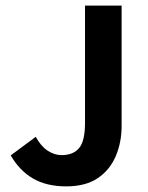

<svg xmlns="http://www.w3.org/2000/svg" viewBox="-20 -651 525 682"><path d="M215 11Q146 11 98 -16.5Q50 -44 18 -99L107 -165Q125 -132 149 -116Q173 -100 199 -100Q240 -100 261 -125Q282 -150 282 -215V-631H412V-204Q412 -145 391 -96Q370 -47 327 -18Q284 11 215 11Z"/></svg>

Font: Narnoor
Style: Bold
Weight: 700
Designer: S. Sridhar Murthy
Foundry: SIL International
Version: Version 3.000